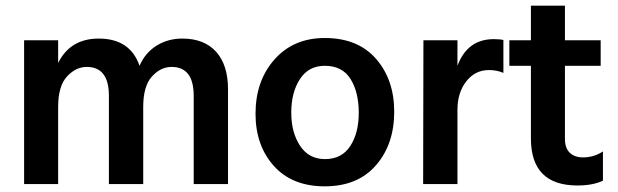

<svg xmlns="http://www.w3.org/2000/svg" viewBox="-20 -649 2180 677"><path d="M784 0H663V-311Q663 -413 585 -413Q546 -413 515.5 -379Q485 -345 485 -272V0H364V-311Q364 -413 286 -413Q247 -413 216 -379Q185 -345 185 -272V0H65V-507H185V-427Q228 -513 328 -513Q439 -513 472 -417Q492 -463 532 -488Q572 -513 623 -513Q700 -513 742 -466.5Q784 -420 784 -334Z M1370 -255Q1370 -140 1305.5 -66Q1241 8 1125 8Q1010 8 945.5 -64Q881 -136 881 -248Q881 -364 948 -439.5Q1015 -515 1125 -515Q1242 -515 1306 -441.5Q1370 -368 1370 -255ZM1007 -252Q1007 -182 1038 -135Q1069 -88 1126 -88Q1185 -88 1215 -134Q1245 -180 1245 -251Q1245 -324 1216 -370.5Q1187 -417 1125 -417Q1068 -417 1037.5 -370Q1007 -323 1007 -252Z M1593 0H1472L1473 -507H1593V-417Q1628 -511 1721 -511Q1742 -511 1755 -508V-392Q1732 -402 1704 -402Q1655 -402 1624 -362Q1593 -322 1593 -262Z M2106 -12Q2071 5 2016 5Q1852 5 1852 -161V-417H1776V-507H1852V-629H1972V-507H2098V-417H1972V-159Q1972 -127 1989 -110.5Q2006 -94 2036 -94Q2074 -94 2106 -115Z"/></svg>

Font: Hind Madurai SemiBold
Style: Regular
Weight: 600
Designer: Jyotish Sonowal
Foundry: Indian Type Foundry
Version: Version 1.001;PS 1.0;hotconv 1.0.86;makeotf.lib2.5.63406; tt